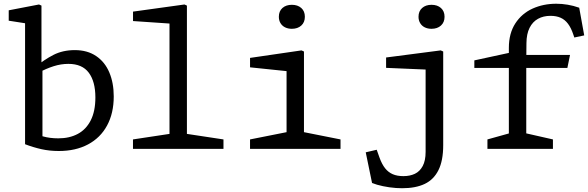

<svg xmlns="http://www.w3.org/2000/svg" viewBox="-20 -797 3148 1028"><path d="M114.2 -24.8V-700.5L140.2 -668.5L26.7 -686.2V-741.8L188.8 -773L202 -767V-432.7L207.3 -425.7V-33.8L144.2 -91.7Q173.2 -77.2 210 -66.8Q246.8 -56.3 292.5 -56.3Q351.8 -56.3 396.2 -79.9Q440.7 -103.5 465.7 -152.4Q490.7 -201.3 490.7 -275.2Q490.7 -360.2 455.4 -407.6Q420.2 -455 346.2 -455Q306.5 -455 267.2 -442.5Q227.8 -430 187.5 -408.3Q180.5 -404.3 173 -400L169.7 -438.2Q215.2 -476.8 265.6 -502.8Q316 -528.7 380.5 -528.7Q447.8 -528.7 494.8 -496.9Q541.7 -465.2 565.3 -409.2Q589 -353.2 589 -280.7Q589 -190.8 553.3 -125Q517.7 -59.2 451.3 -23.8Q385 11.5 295 11.5Q245.3 11.5 201.6 1.7Q157.8 -8.2 114.2 -24.8Z M692 -50.5 910 -83.5 887.5 -41.8V-701L913.7 -669.2L692.2 -684.3V-734.8L967.7 -773L980.8 -767V-41.8L958.5 -83.5L1176.5 -50.5V0H692Z M1318.7 -50.5 1536.7 -93.8 1514.3 -52.2V-445.5L1540.3 -413.5L1318.8 -436.5V-487L1594.3 -527.2L1607.5 -521.2V-52.2L1585.2 -93.8L1803.2 -50.5V0H1318.7ZM1473 -707.3Q1473 -737 1492.2 -754.2Q1511.5 -771.3 1542.7 -771.3Q1573.8 -771.3 1593.1 -754.2Q1612.3 -737 1612.3 -707.3Q1612.3 -677.5 1593.1 -660.2Q1573.8 -642.8 1542.7 -642.8Q1522.2 -642.8 1506.4 -650.6Q1490.7 -658.3 1481.8 -673.1Q1473 -687.8 1473 -707.3Z M1998.8 192Q1993.5 190.5 1972 182.7L1938.2 18.5L1997 4.8L2012 47Q2024.8 82.3 2041.8 103.8Q2058.7 125.2 2082.5 135.6Q2106.3 146 2139.8 146Q2175 146 2201.3 133.5Q2227.7 121 2243.2 92.1Q2258.8 63.2 2258.8 16.2V-455.5L2285.7 -423.5L2047.2 -433.7V-489.2L2339.7 -527.2L2353 -521.2V-19.7Q2353 63 2327.6 113.9Q2302.2 164.8 2253.8 187.8Q2205.3 210.8 2133 210.8Q2100.2 210.8 2064.7 205.8Q2029.2 200.7 1998.8 192ZM2220.8 -707.3Q2220.8 -737 2240.1 -754.2Q2259.3 -771.3 2290.5 -771.3Q2321.7 -771.3 2340.9 -754.2Q2360.2 -737 2360.2 -707.3Q2360.2 -677.5 2340.9 -660.2Q2321.7 -642.8 2290.5 -642.8Q2270 -642.8 2254.2 -650.6Q2238.5 -658.3 2229.7 -673.1Q2220.8 -687.8 2220.8 -707.3Z M2589.8 -50.5 2724.5 -88 2704.5 -49.3V-463.3V-540.8Q2704.5 -618.3 2739.1 -671.6Q2773.7 -724.8 2831.3 -750.9Q2889 -777 2958 -777Q2988.7 -777 3019.4 -771.8Q3050.2 -766.7 3081.2 -755.7L3108 -607.5L3055 -596.2L3049.7 -611.8Q3037.8 -647.7 3021.2 -669.7Q3004.7 -691.7 2981.8 -701.9Q2959 -712.2 2927.5 -712.2Q2889.3 -712.2 2860.6 -696.3Q2831.8 -680.5 2815.4 -647.9Q2799 -615.3 2798.7 -566L2797.7 -463.3V-46.5L2775.3 -88L2940.5 -50.5V0H2589.8ZM2519.7 -473.7 2748.3 -523.2V-502.8H3032L3017.8 -433.3H2519.7Z"/></svg>

Font: Monaspace Xenon Var ExtraLight
Style: Regular
Weight: 200
Designer: Riley Cran and the Lettermatic Team
Version: Version 1.200 (Monaspace Xenon Var)